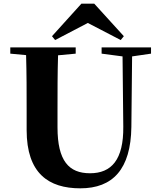

<svg xmlns="http://www.w3.org/2000/svg" viewBox="-20 -1005 869 1045"><path d="M458 -880 637 -787 654 -808 493 -985H423L263 -808L280 -787ZM802 -747H533V-713L647 -698L651 -316C653 -135 586 -62 470 -62C355 -62 293 -129 293 -312V-406C293 -505 293 -606 296 -704L392 -713V-747H36V-713L122 -705C125 -605 125 -504 125 -406V-297C125 -61 245 20 417 20C594 20 692 -84 695 -314L699 -698L802 -713Z"/></svg>

Font: Noto Serif KR Black
Style: Regular
Weight: 900
Version: Version 1.001;PS 1.001;hotconv 16.6.54;makeotf.lib2.5.65590